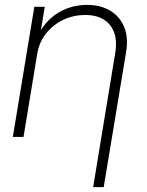

<svg xmlns="http://www.w3.org/2000/svg" viewBox="-20 -557 596 781"><path d="M131.3 -337.4 75.7 0H32.2L119.6 -529.3H162.1L142.1 -408.2H132.3Q152.8 -452.1 184.3 -480.7Q215.8 -509.3 253.9 -523.2Q292 -537.1 333.5 -537.1Q388.7 -537.1 428 -513.7Q467.3 -490.2 485.1 -447.3Q502.9 -404.3 492.7 -343.8L401.9 204.1H358.9L448.7 -341.3Q460.9 -412.6 428 -454.3Q395 -496.1 326.7 -496.1Q279.8 -496.1 238.3 -476.8Q196.8 -457.5 168 -421.6Q139.2 -385.7 131.3 -337.4Z"/></svg>

Font: Inter 24pt ExtraLight
Style: Italic
Weight: 250
Italic angle: -9.3988°
Version: Version 4.001;git-66647c0bb